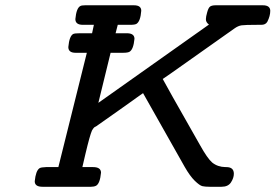

<svg xmlns="http://www.w3.org/2000/svg" viewBox="-20 -714 1053 734"><path d="M112.8 -21Q116.7 -61 130.9 -70.8Q136.7 -74.7 155.8 -75.2H203.1L312 -512.2H269Q241.2 -512.2 241.2 -534.2Q245.1 -576.2 259.8 -584Q265.6 -586.9 285.2 -586.9H332L338.9 -619.1H296.9Q268.1 -619.1 268.1 -641.1Q272 -683.1 287.1 -690.9Q292 -693.8 305.2 -693.8H492.2Q520 -693.8 520 -672.9Q517.1 -632.8 502 -623Q496.1 -619.1 477.1 -619.1H430.2L421.9 -586.9H464.8Q493.7 -586.9 494.1 -565.9Q490.2 -524.9 475.1 -516.1Q468.3 -512.2 450.2 -512.2H402.8L356 -320.8L778.8 -620.1Q766.6 -628.9 767.1 -641.1Q767.1 -649.9 772 -667Q776.9 -685.1 783.9 -689.5Q791 -693.8 804.2 -693.8H984.9Q1012.7 -693.8 1013.2 -672.9Q1013.2 -652.8 1002 -630.9Q995.1 -618.7 978 -619.1H963.9Q917 -619.1 903.6 -617.2Q890.1 -615.2 876 -605L632.8 -433.1L602.1 -412.1Q608.9 -397.9 744.1 -160.2Q772.9 -108.4 791 -92.8Q812 -75.7 841.8 -75.2H845.2Q874 -75.2 874 -49.8Q874 -33.7 863 -16.8Q852.1 0 827.1 0H780.8Q763.7 0 753.4 -2.4Q743.2 -4.9 724.6 -22.9Q706.1 -41 686 -76.2L526.9 -357.9Q521 -354 511 -346.9Q501 -339.8 486.6 -329.3Q472.2 -318.8 435.5 -293Q398.9 -267.1 353 -234.9Q351.1 -232.9 346.4 -230.5Q341.8 -228 340.3 -227.1Q338.9 -226.1 335.9 -221.9Q333 -217.8 331.5 -214.8Q330.1 -211.9 327.1 -202.9Q324.2 -193.8 321.5 -184.3Q318.8 -174.8 314.5 -158Q310.1 -141.1 305.9 -122.6Q301.8 -104 294.9 -75.2H335.9Q365.7 -75.2 366.2 -54.2Q362.3 -12.2 347.2 -3.9Q339.4 0 328.1 0H142.1Q112.8 0 112.8 -21Z"/></svg>

Font: CMU Concrete
Style: BoldItalic
Weight: 700
Italic angle: -14.04°
Version: Version 0.7.0